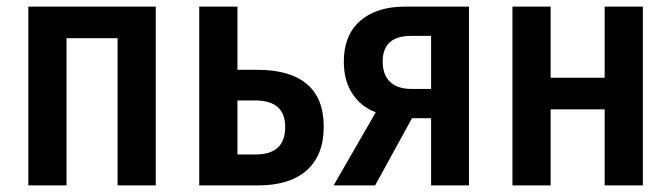

<svg xmlns="http://www.w3.org/2000/svg" viewBox="-20 -563 2038 583"><path d="M66 0V-543H453V0H337V-447H182V0Z M585 0V-543H701V-351H762Q860 -351 911.5 -308Q963 -265 963 -178Q963 -92 911.5 -46Q860 0 763 0ZM701 -94H756Q846 -94 846 -177Q846 -258 755 -258H701Z M993 0 1121 -222Q1076 -239 1050 -278.5Q1024 -318 1024 -376Q1024 -456 1073.5 -499.5Q1123 -543 1211 -543H1404V0H1289V-204H1231L1119 0ZM1229 -293H1289V-454H1228Q1142 -454 1142 -376Q1142 -336 1164.5 -314.5Q1187 -293 1229 -293Z M1536 0V-543H1652V-327H1816V-543H1932V0H1816V-231H1652V0Z"/></svg>

Font: Noto Sans Condensed SemiBold
Style: Regular
Weight: 600
Width: 3
Designer: Monotype Design Team
Foundry: Monotype Imaging Inc.
Version: Version 2.013; ttfautohint (v1.8.4.7-5d5b)